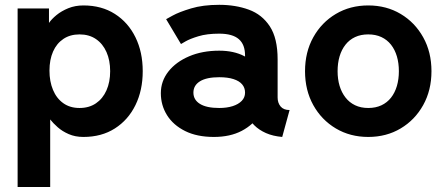

<svg xmlns="http://www.w3.org/2000/svg" viewBox="-20 -542 1803 777"><path d="M180.2 -256.3Q180.2 -300.3 194.7 -333.3Q209.2 -366.2 236.6 -384.5Q263.9 -402.8 301.8 -402.8Q340.6 -402.8 368.3 -383.9Q396 -365 410.9 -331.4Q425.8 -297.9 425.8 -253.9Q425.8 -210 410.9 -176.4Q396 -142.8 368.3 -123.9Q340.6 -105 301.8 -105Q263.2 -105 236 -124.5Q208.7 -144 194.5 -178.2Q180.2 -212.4 180.2 -256.3ZM51.3 -425.8V214.8H183.1V-58.6Q194.8 -43.7 213.4 -27.2Q231.9 -10.7 258.1 0.7Q284.2 12.2 317.6 12.2Q391.1 12.2 444.9 -22.2Q498.8 -56.6 528.2 -116.7Q557.6 -176.8 557.6 -253.9Q557.6 -331.1 528.2 -391.1Q498.8 -451.2 444.9 -485.6Q391.1 -520 317.6 -520Q284.2 -520 256.3 -508.7Q228.5 -497.3 208.6 -481Q188.7 -464.6 178.2 -449.2V-507.8H51.3Q51.3 -507.8 51.3 -497.8Q51.3 -487.8 51.3 -469.2Q51.3 -450.7 51.3 -425.8Z M845.7 12.2Q911.1 12.2 958 -12.3Q1004.9 -36.9 1030 -77.6Q1055.2 -118.4 1055.2 -167.2Q1055.2 -216.1 1033 -254.4Q1010.7 -292.7 968.6 -314.8Q926.5 -336.9 867.2 -336.9Q798.8 -336.9 745.5 -314.2Q692.1 -291.5 661.5 -252.6Q630.9 -213.6 630.9 -164.8Q630.9 -116 656 -75.8Q681.2 -35.6 729.2 -11.7Q777.3 12.2 845.7 12.2ZM971.7 -167.2Q971.7 -147.7 958.3 -133.8Q944.8 -119.9 921.3 -112.4Q897.7 -105 867.2 -105Q815.9 -105 789.3 -121.5Q762.7 -137.9 762.7 -167.2Q762.7 -196.5 789.3 -213Q815.9 -229.5 867.2 -229.5Q901.4 -229.5 924.7 -222Q948 -214.6 959.8 -200.7Q971.7 -186.8 971.7 -167.2ZM1103.5 -147.5V-301.8Q1103.5 -387.2 1072 -435.3Q1040.5 -483.4 986.9 -502.9Q933.3 -522.5 867.2 -522.5Q801.3 -522.5 753.1 -507.9Q704.8 -493.4 678.6 -478.9Q652.3 -464.4 652.3 -464.4L712.4 -363.8Q712.4 -363.8 730.5 -374.3Q748.5 -384.8 783 -395.3Q817.4 -405.8 866.9 -405.8Q894.5 -405.8 914.3 -400.1Q934.1 -394.5 946.8 -383.3Q959.5 -372.1 965.6 -355.6Q971.7 -339.1 971.7 -316.9V-224.1L983.9 -214.1V-127.4L971.7 -115.7Q971.7 -95.7 981.2 -74.5Q990.7 -53.2 1009.4 -34.7Q1028.1 -16.1 1056.3 -3.5Q1084.5 9 1122.1 12.2L1151.9 -96.7Q1127.7 -96.7 1115.6 -111.1Q1103.5 -125.5 1103.5 -147.5Z M1346.2 -253.9Q1346.2 -286.6 1354.2 -313.8Q1362.3 -341.1 1378.1 -361.1Q1393.8 -381.1 1417 -392Q1440.2 -402.8 1470.2 -402.8Q1500.2 -402.8 1523.4 -392Q1546.6 -381.1 1562.4 -361.1Q1578.1 -341.1 1586.2 -313.8Q1594.2 -286.6 1594.2 -253.9Q1594.2 -221.4 1586.2 -194.1Q1578.1 -166.7 1562.4 -146.7Q1546.6 -126.7 1523.4 -115.8Q1500.2 -105 1470.2 -105Q1440.2 -105 1417 -116.1Q1393.8 -127.2 1378.1 -147.5Q1362.3 -167.7 1354.2 -194.8Q1346.2 -221.9 1346.2 -253.9ZM1214.4 -253.9Q1214.4 -176.8 1247.8 -116.7Q1281.2 -56.6 1339.1 -22.2Q1397 12.2 1470.2 12.2Q1543.7 12.2 1601.4 -22.2Q1659.2 -56.6 1692.6 -116.7Q1726.1 -176.8 1726.1 -253.9Q1726.1 -331.1 1692.6 -391.1Q1659.2 -451.2 1601.4 -485.6Q1543.7 -520 1470.2 -520Q1397 -520 1339.1 -485.6Q1281.2 -451.2 1247.8 -391.1Q1214.4 -331.1 1214.4 -253.9Z"/></svg>

Font: Giphurs
Style: Regular
Weight: 400
Version: Version 2.010